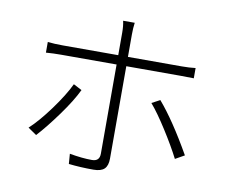

<svg xmlns="http://www.w3.org/2000/svg" viewBox="-84 -870 1168 994"><g transform="rotate(10 500.0 -373.0)"><path d="M291 -398 335 -375Q307 -316 249 -236Q191 -156 144 -105L99 -136Q147 -180 204.5 -258.5Q262 -337 291 -398ZM897 -590V-536Q873 -537 826 -537H542V-51Q542 -14 524.5 3Q507 20 467 20Q398 20 337 13L333 -40Q399 -28 451 -28Q491 -28 491 -68V-537H199Q159 -537 120 -534V-590Q156 -586 198 -586H491V-704Q491 -740 485 -766H546Q542 -738 542 -704V-586H825Q865 -586 897 -590ZM703 -372 746 -395Q826 -302 921 -135L873 -108Q842 -169 791.5 -248.5Q741 -328 703 -372Z"/></g></svg>

Font: Noto Sans Korean Light
Style: Regular
Weight: 300
Designer: Ryoko NISHIZUKA  (kana & ideographs); Paul D. Hunt (Latin, Greek & Cyrillic); Wenlong ZHANG  (bopomofo); Sandoll Communi
Foundry: Adobe Systems Incorporated
Version: Version 1.000;PS 1;hotconv 1.0.78;makeotf.lib2.5.61930